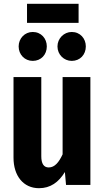

<svg xmlns="http://www.w3.org/2000/svg" viewBox="-20 -972 550 1009"><path d="M393 -852V-952H122V-852ZM152 -804C110 -804 78 -770 78 -728C78 -685 110 -652 152 -652C196 -652 226 -685 226 -728C226 -770 196 -804 152 -804ZM357 -804C316 -804 282 -770 282 -728C282 -685 316 -652 357 -652C401 -652 431 -685 431 -728C431 -770 401 -804 357 -804ZM455 -567H309V-161C290 -120 268 -92 236 -92C210 -92 197 -112 197 -151V-567H51V-143C51 -49 102 17 185 17C245 17 288 -14 321 -68L327 0H455Z"/></svg>

Font: Glow Sans TC Compressed
Style: Bold
Weight: 700
Width: 2
Designer: Ryoko NISHIZUKA (kana, bopomofo & ideographs); Paul D. Hunt (Latin, Greek & Cyrillic); Sandoll Communications, Soo-young
Version: Version 0.93